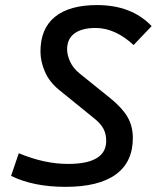

<svg xmlns="http://www.w3.org/2000/svg" viewBox="-20 -723 626 753"><path d="M237.3 9.8Q110.8 9.8 23.4 -33.2L53.7 -122.1Q153.8 -80.1 246.6 -80.1Q396.5 -80.1 396.5 -170.4Q396.5 -197.8 385.7 -218Q375 -238.3 350.6 -257.8L210.9 -371.1Q173.3 -401.9 156 -442.1Q138.7 -482.4 138.7 -521Q138.7 -610.8 195.6 -657Q252.4 -703.1 360.8 -703.1Q496.1 -703.1 574.7 -620.6L503.9 -546.4Q431.6 -613.3 355 -613.3Q301.3 -613.3 272.2 -592Q243.2 -570.8 243.2 -529.3Q243.2 -507.3 254.9 -481.4Q266.6 -455.6 292.5 -434.6L412.6 -337.9Q459 -300.3 480 -264.4Q501 -228.5 501 -181.6Q501 -87.4 434.1 -38.8Q367.2 9.8 237.3 9.8Z"/></svg>

Font: Cascadia Mono
Style: Italic
Weight: 400
Italic angle: -10°
Monospace: yes
Designer: Aaron Bell
Foundry: Saja Typeworks
Version: Version 2404.023; ttfautohint (v1.8.4)